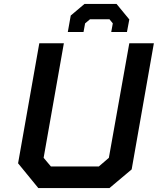

<svg xmlns="http://www.w3.org/2000/svg" viewBox="-20 -957 803 977"><path d="M325 -794 340 -878 410 -937H573L638 -858L626 -794H546L554 -838L537 -859H438L413 -838L405 -794ZM537 0H175L72 -126L180 -737H305L202 -154L239 -110H483L534 -154L638 -737H763L650 -95Z"/></svg>

Font: Tomorrow Medium
Style: Italic
Weight: 500
Italic angle: -10°
Designer: Tony de Marco, Monica Rizzolli
Foundry: Just in Type
Version: Version 2.002